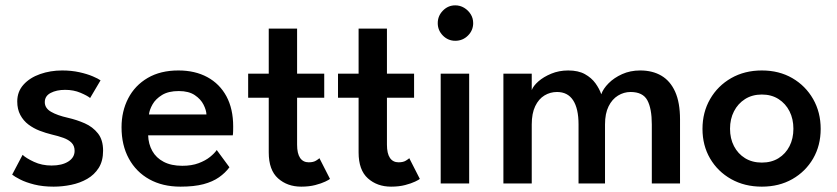

<svg xmlns="http://www.w3.org/2000/svg" viewBox="-20 -686 3130 718"><path d="M212.5 -422.5Q247 -422.5 276.5 -416Q306 -409.5 327 -400.5Q348 -391.5 356 -385.5L317 -319.5Q307 -328 281.2 -339Q255.5 -350 223.5 -350Q191.5 -350 169.5 -338.5Q147.5 -327 147.5 -304Q147.5 -281.5 170.8 -268Q194 -254.5 234 -245.5Q267 -238 297 -224.8Q327 -211.5 346.2 -187.2Q365.5 -163 365.5 -122.5Q365.5 -84 349.2 -58.2Q333 -32.5 306 -17Q279 -1.5 246.2 5.2Q213.5 12 180.5 12Q140 12 108.2 4Q76.5 -4 55.5 -14.8Q34.5 -25.5 25.5 -33L64.5 -107Q77.5 -94.5 107 -80.8Q136.5 -67 173 -67Q212 -67 235.5 -82Q259 -97 259 -122Q259 -140.5 247.8 -152Q236.5 -163.5 217 -170.5Q197.5 -177.5 173.5 -183Q151 -188.5 128.2 -197.2Q105.5 -206 86.5 -220.2Q67.5 -234.5 56 -256Q44.5 -277.5 44.5 -306.5Q44.5 -343.5 68 -369.5Q91.5 -395.5 130 -409Q168.5 -422.5 212.5 -422.5Z M534 -180Q535 -147.5 549.5 -121.5Q564 -95.5 592.2 -80.8Q620.5 -66 661.5 -66Q697 -66 722.8 -75.8Q748.5 -85.5 765.5 -99.2Q782.5 -113 790.5 -125L838 -60.5Q822.5 -39.5 799 -23Q775.5 -6.5 740.8 2.8Q706 12 655 12Q588 12 538.5 -15.5Q489 -43 461.8 -93Q434.5 -143 434.5 -210Q434.5 -270 459.5 -318.2Q484.5 -366.5 532.2 -394.5Q580 -422.5 647 -422.5Q709.5 -422.5 755.5 -397.5Q801.5 -372.5 826.8 -325.8Q852 -279 852 -213Q852 -209 851.8 -196.5Q851.5 -184 850.5 -180ZM752 -258Q751.5 -274 741.2 -294.5Q731 -315 708.5 -330.2Q686 -345.5 648.5 -345.5Q610 -345.5 586 -330.8Q562 -316 550.5 -295.8Q539 -275.5 537 -258Z M908 -410.5H985V-579H1091V-410.5H1192.5V-320.5H1091V-145Q1091 -112 1102.2 -95.5Q1113.5 -79 1134.5 -79Q1152 -79 1162.2 -85.5Q1172.5 -92 1174.5 -94.5L1214 -17Q1211 -14 1196.5 -7Q1182 0 1159 6Q1136 12 1106.5 12Q1054.5 12 1019.8 -19Q985 -50 985 -116V-320.5H908Z M1244 -410.5H1321V-579H1427V-410.5H1528.5V-320.5H1427V-145Q1427 -112 1438.2 -95.5Q1449.5 -79 1470.5 -79Q1488 -79 1498.2 -85.5Q1508.5 -92 1510.5 -94.5L1550 -17Q1547 -14 1532.5 -7Q1518 0 1495 6Q1472 12 1442.5 12Q1390.5 12 1355.8 -19Q1321 -50 1321 -116V-320.5H1244Z M1628 0V-410.5H1734.5V0ZM1682.5 -533.5Q1655.5 -533.5 1636.2 -553Q1617 -572.5 1617 -599.5Q1617 -626.5 1636.2 -646.2Q1655.5 -666 1682.5 -666Q1700.5 -666 1715.8 -656.8Q1731 -647.5 1740.2 -632.8Q1749.5 -618 1749.5 -599.5Q1749.5 -572.5 1730 -553Q1710.5 -533.5 1682.5 -533.5Z M2374 -422.5Q2420 -422.5 2453.2 -403Q2486.5 -383.5 2504.8 -343Q2523 -302.5 2523 -239.5V0H2417.5V-220.5Q2417.5 -280 2400.8 -311Q2384 -342 2338 -342Q2313 -342 2291 -328.5Q2269 -315 2255.8 -288.2Q2242.5 -261.5 2242.5 -220.5V0H2143.5V-220.5Q2143.5 -280 2123.2 -311Q2103 -342 2063 -342Q2037.5 -342 2016 -329Q1994.5 -316 1981.5 -289Q1968.5 -262 1968.5 -220.5V0H1862.5V-410.5H1968.5V-349Q1974 -364.5 1993.2 -381.5Q2012.5 -398.5 2041.5 -410.5Q2070.5 -422.5 2105 -422.5Q2142.5 -422.5 2167.2 -408.8Q2192 -395 2206.8 -374.5Q2221.5 -354 2228.5 -333.5Q2235.5 -354 2255.8 -374.5Q2276 -395 2306.5 -408.8Q2337 -422.5 2374 -422.5Z M2829 12Q2764.5 12 2714.2 -16.2Q2664 -44.5 2635.5 -93.2Q2607 -142 2607 -204Q2607 -266 2635.5 -315.5Q2664 -365 2714.2 -393.8Q2764.5 -422.5 2829 -422.5Q2893.5 -422.5 2943 -393.8Q2992.5 -365 3020.8 -315.5Q3049 -266 3049 -204Q3049 -142 3020.8 -93.2Q2992.5 -44.5 2943 -16.2Q2893.5 12 2829 12ZM2829 -78Q2865 -78 2891.5 -94.5Q2918 -111 2932.5 -139.5Q2947 -168 2947 -204.5Q2947 -241 2932.5 -269.8Q2918 -298.5 2891.5 -315.5Q2865 -332.5 2829 -332.5Q2793 -332.5 2766.2 -315.5Q2739.5 -298.5 2724.8 -269.8Q2710 -241 2710 -204.5Q2710 -168 2724.8 -139.5Q2739.5 -111 2766.2 -94.5Q2793 -78 2829 -78Z"/></svg>

Font: League Spartan Thin Medium
Style: Regular
Weight: 500
Version: Version 2.002